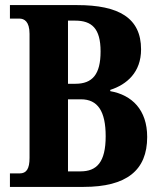

<svg xmlns="http://www.w3.org/2000/svg" viewBox="-20 -734 627 754"><path d="M19 0H308C477 0 558 -65 558 -196C558 -303 498 -361 413 -376V-381C478 -402 534 -450 534 -540C534 -664 446 -714 283 -714H19V-661H56C75 -661 96 -650 96 -601V-114C96 -71 84 -53 57 -53H19ZM276 -405H247V-653H275C340 -653 375 -623 375 -532C375 -442 343 -405 276 -405ZM296 -61H247V-344H298C364 -344 395 -297 395 -199C395 -97 360 -61 296 -61Z"/></svg>

Font: Noto Serif Sinhala ExtraCondensed ExtraBold
Style: Regular
Weight: 800
Width: 2
Designer: Jelle Bosma - Monotype Design Team
Foundry: Monotype Imaging Inc.
Version: Version 2.007